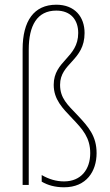

<svg xmlns="http://www.w3.org/2000/svg" viewBox="-20 -785 469 815"><path d="M339 -645C339 -713 298 -765 219 -765C124 -765 76 -696 76 -576V0H102V-574C102 -676 137 -740 219 -740C281 -740 312 -700 312 -645C312 -539 208 -528 208 -425C208 -363 245 -326 288 -281C330 -237 363 -201 363 -135C363 -66 324 -15 252 -15C219 -15 188 -24 157 -42V-14C182 1 214 10 252 10C347 10 390 -58 390 -135C390 -207 356 -246 309 -296C267 -340 235 -368 235 -425C235 -518 339 -527 339 -645Z"/></svg>

Font: Noto Sans Lao Condensed Thin
Style: Regular
Weight: 100
Width: 3
Designer: Monotype Design Team
Foundry: Monotype Imaging Inc.
Version: Version 2.003